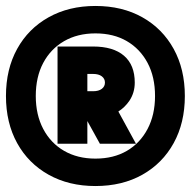

<svg xmlns="http://www.w3.org/2000/svg" viewBox="-20 -834 640 644"><path d="M300 -210Q211 -210 143 -248Q75 -286 37.5 -354Q0 -422 0 -512Q0 -602 37.5 -670Q75 -738 143 -776Q211 -814 300 -814Q390 -814 457.5 -776Q525 -738 562.5 -670Q600 -602 600 -512Q600 -422 562.5 -354Q525 -286 457.5 -248Q390 -210 300 -210ZM300 -302Q361 -302 405.5 -328Q450 -354 475 -401.5Q500 -449 500 -512Q500 -576 475 -623Q450 -670 405.5 -696Q361 -722 300 -722Q240 -722 195 -696Q150 -670 125 -623Q100 -576 100 -512Q100 -449 125 -401.5Q150 -354 195 -328Q240 -302 300 -302ZM315 -352 273 -428V-352H173V-678H292Q360 -678 396 -647Q432 -616 432 -557Q432 -523 414 -496Q399 -474 377 -460L436 -352ZM273 -528H292Q311 -528 321.5 -536Q332 -544 332 -557Q332 -570 321.5 -578Q311 -586 292 -586H273Z"/></svg>

Font: Victor Mono Thin
Style: Bold
Weight: 700
Monospace: yes
Version: Version 1.561;gftools[0.9.30]